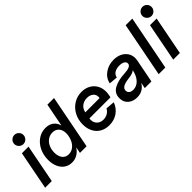

<svg xmlns="http://www.w3.org/2000/svg" viewBox="77 -1530 2352 2352"><g transform="rotate(-45 1253.0 -354.0)"><path d="M230 -500 133 0H18L115 -500ZM129 -645Q129 -678 152.5 -701Q176 -724 208 -724Q241 -724 264 -701Q287 -678 287 -645Q287 -613 264 -589.5Q241 -566 208 -566Q176 -566 152.5 -589.5Q129 -613 129 -645Z M284 -215Q284 -299 317.5 -368Q351 -437 409 -476.5Q467 -516 537 -516Q600 -516 642 -484.5Q684 -453 698 -398L757 -700H872L736 0H621L637 -81Q608 -34 565 -9Q522 16 471 16Q416 16 373.5 -12.5Q331 -41 307.5 -93.5Q284 -146 284 -215ZM513 -84Q566 -84 606.5 -121.5Q647 -159 664 -224L671 -258Q673 -278 673 -288Q673 -347 642.5 -381.5Q612 -416 559 -416Q514 -416 478 -391Q442 -366 421.5 -322.5Q401 -279 401 -225Q401 -160 431 -122Q461 -84 513 -84Z M891 -223Q891 -305 927 -372Q963 -439 1025 -477.5Q1087 -516 1163 -516Q1226 -516 1275.5 -489Q1325 -462 1352 -414Q1379 -366 1379 -305Q1379 -282 1374 -254L1367 -217H1002Q1000 -201 1000 -194Q1000 -145 1031.5 -114.5Q1063 -84 1114 -84Q1154 -84 1186.5 -103Q1219 -122 1237 -156L1353 -146Q1325 -70 1262.5 -27Q1200 16 1117 16Q1049 16 998 -13.5Q947 -43 919 -97Q891 -151 891 -223ZM1268 -326Q1268 -366 1237.5 -391Q1207 -416 1157 -416Q1103 -416 1065.5 -386Q1028 -356 1019 -305H1266Q1268 -319 1268 -326Z M1436 -132Q1436 -217 1508 -257Q1580 -297 1695 -302Q1812 -308 1812 -359Q1812 -386 1786.5 -401Q1761 -416 1718 -416Q1669 -416 1635.5 -396Q1602 -376 1593 -334L1481 -344Q1499 -424 1566 -470Q1633 -516 1719 -516Q1779 -516 1825 -493.5Q1871 -471 1896.5 -431.5Q1922 -392 1922 -343Q1922 -325 1919 -307L1859 0H1744L1759 -77Q1705 16 1599 16Q1527 16 1481.5 -24Q1436 -64 1436 -132ZM1631 -84Q1690 -84 1734 -130.5Q1778 -177 1794 -256L1795 -260Q1767 -232 1687 -223Q1619 -215 1587.5 -196Q1556 -177 1556 -144Q1556 -116 1576 -100Q1596 -84 1631 -84Z M2238 -710 2100 0H1985L2123 -710Z M2449 -500 2352 0H2237L2334 -500ZM2348 -645Q2348 -678 2371.5 -701Q2395 -724 2427 -724Q2460 -724 2483 -701Q2506 -678 2506 -645Q2506 -613 2483 -589.5Q2460 -566 2427 -566Q2395 -566 2371.5 -589.5Q2348 -613 2348 -645Z"/></g></svg>

Font: MedMera Sans Semibold
Style: Italic
Weight: 600
Italic angle: -11°
Designer: Kasper Nordkvist
Foundry: UNCUT.wtf
Version: Version 1.300